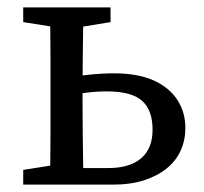

<svg xmlns="http://www.w3.org/2000/svg" viewBox="-20 -501 554 521"><path d="M167 0V-45H274Q332 -45 363 -71.5Q394 -98 394 -149Q394 -202 365.5 -227.5Q337 -253 270 -253Q243 -253 214.5 -249.5Q186 -246 163 -240V-289Q190 -295 224 -298.5Q258 -302 289 -302Q355 -302 397.5 -282.5Q440 -263 461.5 -229.5Q483 -196 483 -154Q483 -121 470.5 -93Q458 -65 433 -44.5Q408 -24 371.5 -12Q335 0 286 0ZM115 0Q116 -26 116.5 -63Q117 -100 117 -140Q117 -180 117 -213V-268Q117 -301 117 -341Q117 -381 116.5 -418.5Q116 -456 115 -481H207Q206 -456 205.5 -418Q205 -380 204.5 -339.5Q204 -299 204 -266V-213Q204 -180 204.5 -140Q205 -100 205.5 -63Q206 -26 207 0ZM43 -441V-481H280V-441L176 -424H151ZM43 0V-40L151 -57H160V0Z"/></svg>

Font: Source Serif 4 18pt
Style: Regular
Weight: 400
Designer: Frank Grießhammer
Foundry: Adobe Systems Incorporated
Version: Version 4.004;hotconv 1.0.116;makeotfexe 2.5.65601